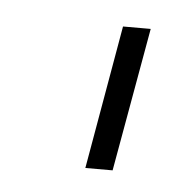

<svg xmlns="http://www.w3.org/2000/svg" viewBox="-29 -702 195 221"><g transform="rotate(5 69.0 -592.0)"><path d="M76.5 -509 105.5 -675H137.5L108 -509Z"/></g></svg>

Font: Anybody ExtraExpanded ExtraLight
Style: Italic
Weight: 200
Width: 8
Italic angle: -10°
Designer: Tyler Finck
Foundry: Etcetera Type Company
Version: Version 1.010; ttfautohint (v1.8.3) -l 8 -r 50 -G 200 -x 14 